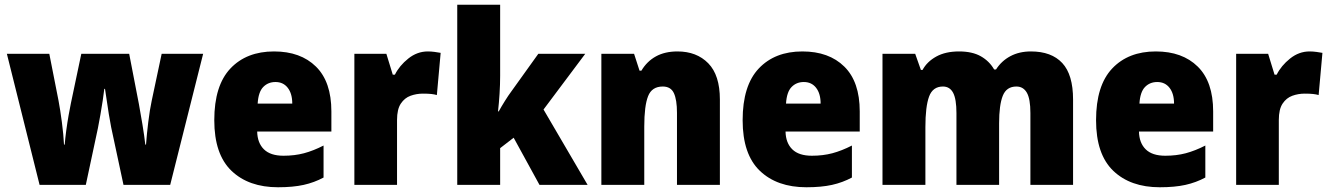

<svg xmlns="http://www.w3.org/2000/svg" viewBox="-20 -780 5609 810"><path d="M449 -243Q444 -268 439 -299Q434 -330 430 -358.5Q426 -387 423 -405H420Q418 -386 413.5 -356.5Q409 -327 403.5 -295.5Q398 -264 393 -239L342 0H147L9 -553H188L227 -355Q234 -318 241 -265Q248 -212 250 -170H253Q255 -196 259.5 -229.5Q264 -263 269.5 -294Q275 -325 279 -344L323 -553H525L566 -341Q573 -303 581 -254.5Q589 -206 593 -170H596Q599 -212 605.5 -265Q612 -318 620 -355L662 -553H837L698 0H501Z M1136 -563Q1248 -563 1313 -499Q1378 -435 1378 -310V-225H1065Q1066 -177 1093.5 -150Q1121 -123 1176 -123Q1223 -123 1262.5 -133.5Q1302 -144 1345 -166V-31Q1306 -10 1261 0Q1216 10 1153 10Q1029 10 956.5 -59.5Q884 -129 884 -273Q884 -419 952 -491Q1020 -563 1136 -563ZM1142 -434Q1111 -434 1090.5 -413Q1070 -392 1067 -343H1213Q1213 -385 1194 -409.5Q1175 -434 1142 -434Z M1785 -563Q1799 -563 1813.5 -561Q1828 -559 1839 -557L1823 -379Q1813 -382 1799.5 -383.5Q1786 -385 1764 -385Q1737 -385 1712 -376Q1687 -367 1671 -343Q1655 -319 1655 -274V0H1475V-553H1610L1637 -465H1646Q1665 -503 1702.5 -533Q1740 -563 1785 -563Z M2090 -460Q2090 -424 2087.5 -384.5Q2085 -345 2081 -310H2084Q2095 -330 2110 -354Q2125 -378 2137 -394L2251 -553H2449L2273 -318L2459 0H2256L2147 -199L2090 -155V0H1909V-760H2090Z M2838 -563Q2919 -563 2968 -513Q3017 -463 3017 -360V0H2836V-304Q2836 -359 2823 -387Q2810 -415 2776 -415Q2730 -415 2714 -374Q2698 -333 2698 -246V0H2517V-553H2655L2678 -482H2686Q2709 -521 2747 -542Q2785 -563 2838 -563Z M3365 -563Q3477 -563 3542 -499Q3607 -435 3607 -310V-225H3294Q3295 -177 3322.5 -150Q3350 -123 3405 -123Q3452 -123 3491.5 -133.5Q3531 -144 3574 -166V-31Q3535 -10 3490 0Q3445 10 3382 10Q3258 10 3185.5 -59.5Q3113 -129 3113 -273Q3113 -419 3181 -491Q3249 -563 3365 -563ZM3371 -434Q3340 -434 3319.5 -413Q3299 -392 3296 -343H3442Q3442 -385 3423 -409.5Q3404 -434 3371 -434Z M4329 -563Q4416 -563 4461.5 -514Q4507 -465 4507 -360V0H4327V-303Q4327 -363 4312 -389Q4297 -415 4268 -415Q4226 -415 4210.5 -376Q4195 -337 4195 -260V0H4015V-303Q4015 -362 4001 -388.5Q3987 -415 3958 -415Q3915 -415 3899.5 -372.5Q3884 -330 3884 -244V0H3703V-553H3841L3865 -485H3872Q3891 -520 3930 -541.5Q3969 -563 4026 -563Q4082 -563 4118 -542.5Q4154 -522 4174 -487H4182Q4205 -523 4242.5 -543Q4280 -563 4329 -563Z M4856 -563Q4968 -563 5033 -499Q5098 -435 5098 -310V-225H4785Q4786 -177 4813.5 -150Q4841 -123 4896 -123Q4943 -123 4982.5 -133.5Q5022 -144 5065 -166V-31Q5026 -10 4981 0Q4936 10 4873 10Q4749 10 4676.5 -59.5Q4604 -129 4604 -273Q4604 -419 4672 -491Q4740 -563 4856 -563ZM4862 -434Q4831 -434 4810.5 -413Q4790 -392 4787 -343H4933Q4933 -385 4914 -409.5Q4895 -434 4862 -434Z M5505 -563Q5519 -563 5533.5 -561Q5548 -559 5559 -557L5543 -379Q5533 -382 5519.5 -383.5Q5506 -385 5484 -385Q5457 -385 5432 -376Q5407 -367 5391 -343Q5375 -319 5375 -274V0H5195V-553H5330L5357 -465H5366Q5385 -503 5422.5 -533Q5460 -563 5505 -563Z"/></svg>

Font: Noto Sans Gurmukhi SemiCondensed Black
Style: Regular
Weight: 900
Width: 4
Designer: Jelle Bosma - Monotype Design Team
Foundry: Monotype Imaging Inc.
Version: Version 2.004; ttfautohint (v1.8.4.7-5d5b)